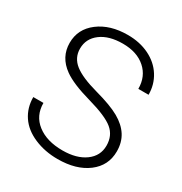

<svg xmlns="http://www.w3.org/2000/svg" viewBox="-170 -847 932 983"><g transform="rotate(30 296.0 -356.0)"><path d="M492.2 -174.8Q492.2 -233.9 450.7 -268.3Q409.2 -302.7 298.8 -333.7Q188.5 -364.7 137.7 -401.4Q65.4 -453.1 65.4 -537.1Q65.4 -618.7 132.6 -669.7Q199.7 -720.7 304.2 -720.7Q375 -720.7 430.9 -693.4Q486.8 -666 517.6 -617.2Q548.3 -568.4 548.3 -508.3H487.8Q487.8 -581.1 438 -625.2Q388.2 -669.4 304.2 -669.4Q222.7 -669.4 174.3 -633.1Q126 -596.7 126 -538.1Q126 -483.9 169.4 -449.7Q212.9 -415.5 308.6 -389.4Q404.3 -363.3 453.6 -335.2Q502.9 -307.1 527.8 -268.1Q552.7 -229 552.7 -175.8Q552.7 -91.8 485.6 -41Q418.5 9.8 308.6 9.8Q233.4 9.8 170.7 -17.1Q107.9 -43.9 75.4 -92.3Q43 -140.6 43 -203.1H103Q103 -127.9 159.2 -84.5Q215.3 -41 308.6 -41Q391.6 -41 441.9 -77.6Q492.2 -114.3 492.2 -174.8Z"/></g></svg>

Font: Roboto-Light
Style: Regular
Weight: 300
Designer: Google
Version: Version 2.137; 2017